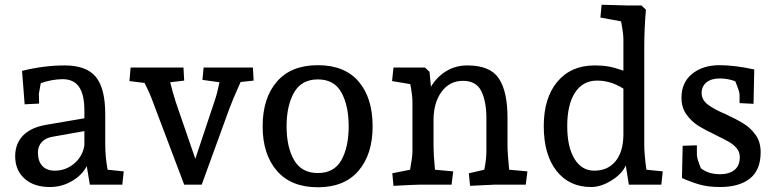

<svg xmlns="http://www.w3.org/2000/svg" viewBox="-20 -779 3277 810"><path d="M44 -120Q44 -173 77.5 -207.5Q111 -242 178 -253L336 -280V-313Q336 -380 313.5 -412.5Q291 -445 244 -445Q223 -445 198 -440.5Q173 -436 152 -428L144 -384L145 -342L84 -339L73 -480Q165 -503 253 -503Q344 -503 384 -455Q424 -407 424 -296V-170Q424 -117 434 -63L502 -56L496 0H359L346 -78Q326 -40 283.5 -15Q241 10 190 10Q123 10 83.5 -25.5Q44 -61 44 -120ZM211 -59Q258 -59 293.5 -89.5Q329 -120 336 -166V-226L201 -202Q172 -197 156 -179.5Q140 -162 140 -136Q140 -99 158.5 -79Q177 -59 211 -59Z M590 -429 526 -437 531 -494H754L757 -439L698 -432Q706 -398 721 -350L804 -109L885 -352Q891 -369 896.5 -390.5Q902 -412 906 -432L834 -442L839 -494H1047L1050 -439L995 -433Q960 -355 947 -319L831 0H757L627 -344Q615 -379 590 -429Z M1088 -246Q1088 -365 1148 -434.5Q1208 -504 1321 -504Q1434 -504 1493 -435Q1552 -366 1552 -246Q1552 -128 1492.5 -58.5Q1433 11 1321 11Q1208 11 1148 -58.5Q1088 -128 1088 -246ZM1451 -246Q1451 -333 1420.5 -388.5Q1390 -444 1321 -444Q1252 -444 1220.5 -388.5Q1189 -333 1189 -246Q1189 -159 1220.5 -104Q1252 -49 1321 -49Q1390 -49 1420.5 -104Q1451 -159 1451 -246Z M1635 -48 1710 -63Q1720 -117 1720 -140V-350Q1720 -375 1711 -424L1634 -437L1640 -494H1773L1792 -476L1798 -413Q1824 -456 1863.5 -479.5Q1903 -503 1952 -503Q2048 -503 2084.5 -448Q2121 -393 2121 -283V-170Q2121 -131 2128 -63L2205 -56L2198 0H2067Q2015 3 1963 5L1958 -48L2023 -63Q2032 -106 2032 -140V-281Q2032 -351 2010.5 -394.5Q1989 -438 1933 -438Q1877 -438 1843 -392Q1809 -346 1809 -273V-170Q1809 -123 1815 -63L1892 -56L1885 0H1752Q1733 0 1640 5Z M2274 -247Q2274 -366 2331.5 -434.5Q2389 -503 2489 -503Q2521 -503 2547 -498.5Q2573 -494 2610 -481V-612Q2610 -639 2600 -689L2513 -705L2518 -759L2624 -756H2686L2705 -738Q2698 -658 2698 -582V-169Q2698 -128 2707 -63L2776 -56L2770 0H2633L2620 -81Q2604 -45 2559.5 -17.5Q2515 10 2474 10Q2381 10 2327.5 -58.5Q2274 -127 2274 -247ZM2487 -59Q2544 -59 2576.5 -98.5Q2609 -138 2610 -209V-405Q2557 -439 2499 -439Q2439 -439 2406 -388.5Q2373 -338 2373 -247Q2373 -159 2403.5 -109Q2434 -59 2487 -59Z M2857 -28 2860 -164 2920 -166V-125Q2920 -111 2937 -69Q2969 -44 3018 -44Q3056 -44 3078.5 -62Q3101 -80 3101 -116Q3101 -138 3088 -153.5Q3075 -169 3056 -180Q3037 -191 3000 -209Q2952 -232 2924.5 -249.5Q2897 -267 2876 -296Q2855 -325 2855 -367Q2855 -431 2900 -467.5Q2945 -504 3016 -504Q3079 -504 3162 -486L3159 -341L3100 -344V-381Q3100 -392 3082 -436Q3052 -448 3016 -448Q2981 -448 2960.5 -431.5Q2940 -415 2940 -387Q2940 -358 2966 -338Q2992 -318 3042 -297Q3089 -275 3118 -257Q3147 -239 3168 -209.5Q3189 -180 3189 -137Q3189 -62 3144 -26Q3099 10 3017 10Q2967 10 2929.5 -1Q2892 -12 2857 -28Z"/></svg>

Font: Andada Pro Medium
Style: Regular
Weight: 500
Designer: Carolina Giovagnoli
Foundry: Huerta Tipografica
Version: Version 3.005; ttfautohint (v1.8.4)